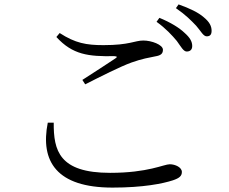

<svg xmlns="http://www.w3.org/2000/svg" viewBox="-20 -837 1040 872"><path d="M197 -280C162 -104 237 15 491 15C630 15 719 -3 765 -18C795 -28 806 -38 806 -56C806 -77 776 -91 751 -91C724 -91 653 -52 480 -52C249 -52 223 -153 224 -280ZM367 -454C436 -489 527 -535 577 -553C627 -571 657 -575 685 -581C710 -585 720 -593 720 -611C720 -634 668 -653 631 -653C592 -653 569 -632 450 -632C372 -632 322 -641 251 -687L236 -669C310 -588 382 -580 499 -582C513 -581 514 -578 503 -571C467 -547 404 -506 354 -474ZM779 -800C824 -769 848 -744 871 -720C893 -695 903 -672 919 -672C934 -672 941 -680 941 -697C941 -718 932 -737 905 -759C881 -780 842 -799 791 -817ZM691 -738C734 -707 762 -676 783 -651C802 -625 813 -603 828 -603C843 -603 853 -611 853 -628C853 -648 843 -666 818 -688C794 -711 755 -735 704 -756Z"/></svg>

Font: Source Han Serif
Style: Regular
Weight: 400
Designer: Ryoko NISHIZUKA 西塚涼子 (kana & ideographs); Frank Grießhammer (Latin, Greek & Cyrillic); Wenlong ZHANG 张文龙 (bopomofo); San
Foundry: Adobe Systems Incorporated
Version: Version 1.001;PS 1.001;hotconv 16.6.54;makeotf.lib2.5.65590